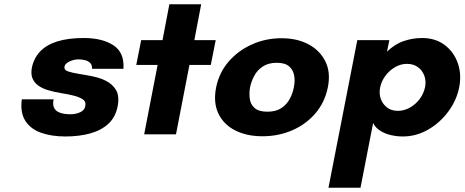

<svg xmlns="http://www.w3.org/2000/svg" viewBox="-20 -629 2175 899"><path d="M286 10Q221 10 172 -7.5Q123 -25 98.5 -63.5Q74 -102 82 -164H231Q226 -139 233 -125Q240 -111 253 -104.5Q266 -98 281.5 -96Q297 -94 309 -94Q335 -94 355.5 -103.5Q376 -113 379 -131Q384 -153 367.5 -164Q351 -175 322 -182Q297 -188 266 -193Q235 -198 206 -206.5Q177 -215 157 -230Q140 -243 132 -262.5Q124 -282 129 -311Q138 -356 167.5 -387.5Q197 -419 248 -435Q299 -451 372 -451Q459 -451 511 -417Q563 -383 558 -307H411Q412 -325 402 -334.5Q392 -344 377.5 -347.5Q363 -351 348 -351Q326 -351 305 -341Q284 -331 282 -317Q279 -301 299 -294.5Q319 -288 350 -283Q370 -280 391.5 -276Q413 -272 434.5 -266.5Q456 -261 475 -251Q506 -236 523 -208Q540 -180 531 -132Q521 -80 487 -49Q453 -18 401.5 -4Q350 10 286 10Z M655 0 718 -325H618L641 -441H741L773 -609H922L890 -441H990L967 -325H867L804 0Z M1209 9Q1134 9 1080 -19Q1026 -47 1002 -98.5Q978 -150 992 -220Q1006 -289 1050.5 -340.5Q1095 -392 1159.5 -421Q1224 -450 1298 -450Q1372 -450 1425.5 -421Q1479 -392 1504 -340.5Q1529 -289 1515 -220Q1501 -150 1457 -98.5Q1413 -47 1348.5 -19Q1284 9 1209 9ZM1232 -106Q1272 -106 1297.5 -123Q1323 -140 1337 -166.5Q1351 -193 1356 -221Q1362 -249 1357.5 -275Q1353 -301 1334 -318Q1315 -335 1276 -335Q1237 -335 1211 -318Q1185 -301 1171 -275Q1157 -249 1151 -221Q1146 -193 1149.5 -166.5Q1153 -140 1172.5 -123Q1192 -106 1232 -106Z M1518 250 1653 -441H1803L1792 -387Q1829 -423 1871 -437Q1913 -451 1956 -451Q2019 -451 2062 -418.5Q2105 -386 2123.5 -333.5Q2142 -281 2130 -220Q2118 -159 2079 -106.5Q2040 -54 1984.5 -22Q1929 10 1866 10Q1838 10 1810 3.5Q1782 -3 1760 -17Q1738 -31 1727 -53L1668 250ZM1843 -110Q1873 -110 1900 -125.5Q1927 -141 1945.5 -166Q1964 -191 1970 -220Q1976 -249 1967 -274Q1958 -299 1937 -314.5Q1916 -330 1886 -330Q1856 -330 1829.5 -314.5Q1803 -299 1784.5 -274Q1766 -249 1760 -220Q1754 -191 1763 -166Q1772 -141 1792.5 -125.5Q1813 -110 1843 -110Z"/></svg>

Font: Teachers
Style: Italic
Weight: 400
Italic angle: -11°
Designer: Alfredo Marco Pradil, Chank Diesel
Version: Version 1.001